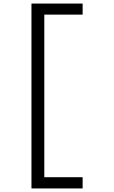

<svg xmlns="http://www.w3.org/2000/svg" viewBox="-20 -853 640 1077"><path d="M156.5 -833H443.5V-771H228.5V141H443.5V204H156.5Z"/></svg>

Font: JuliaMono Light
Style: Regular
Weight: 300
Monospace: yes
Designer: cormullion
Foundry: corm
Version: Version 0.054; ttfautohint (v1.8.4)